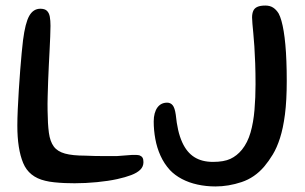

<svg xmlns="http://www.w3.org/2000/svg" viewBox="-20 -639 1099 692"><path d="M143 12.5Q84.5 -1 63.5 -51.5Q42.5 -102 42.5 -186Q42.5 -211.5 44 -244.8Q45.5 -278 47.8 -314.5Q50 -351 52.8 -385.8Q55.5 -420.5 58.2 -448.8Q61 -477 63 -494Q71 -556.5 85.5 -582Q100 -607.5 125.5 -607.5Q141.5 -607.5 149.2 -600Q157 -592.5 159.5 -578.8Q162 -565 162 -546Q162 -529.5 161 -507.2Q160 -485 158.8 -458.8Q157.5 -432.5 156 -404Q154.5 -375.5 153.5 -347Q152.5 -318.5 151.8 -291.5Q151 -264.5 151.5 -240.5Q152 -192 156.2 -160.5Q160.5 -129 173.8 -111Q187 -93 214.2 -85.5Q241.5 -78 287.5 -78Q321 -76.5 351.2 -76.5Q381.5 -76.5 401.5 -76.5Q434.5 -79.5 454 -80.5Q473.5 -81.5 483 -79Q490.5 -76 493.8 -70.5Q497 -65 497 -54.5Q497 -38.5 485.5 -27.2Q474 -16 453 -8Q432 0 402.5 6.5Q370.5 13.5 329.5 17.5Q288.5 21.5 249 21.5Q233.5 21.5 214 20.8Q194.5 20 175.5 18Q156.5 16 143 12.5ZM756.5 33Q723 33 692 26.2Q661 19.5 635.5 6Q610 -7.5 592.5 -26Q571.5 -49 558.5 -77.8Q545.5 -106.5 539.8 -138.2Q534 -170 534 -201Q534 -217.5 537.5 -230.2Q541 -243 547.5 -251.8Q554 -260.5 562.8 -264.8Q571.5 -269 582.5 -269Q594.5 -269 602.2 -259.8Q610 -250.5 613.5 -225.5Q616.5 -195.5 622 -171Q627.5 -146.5 637 -125.5Q653.5 -89.5 680.8 -72.5Q708 -55.5 747.5 -55.5Q787 -55.5 810.5 -66.5Q834 -77.5 852 -99.5Q872.5 -125 883 -161.5Q893.5 -198 897.2 -242.8Q901 -287.5 901 -335.5Q901 -376.5 899.8 -410.5Q898.5 -444.5 896.8 -471.5Q895 -498.5 893 -518.8Q891 -539 889.8 -553.2Q888.5 -567.5 888.5 -576Q888.5 -590 892.8 -599.8Q897 -609.5 907.5 -614.2Q918 -619 936.5 -619Q953 -619 964.5 -611.5Q976 -604 984.5 -590Q990 -579.5 994.5 -563.5Q999 -547.5 1002.5 -526.2Q1006 -505 1008.5 -478Q1011 -451 1012.2 -418.5Q1013.5 -386 1013.5 -347.5Q1013.5 -276.5 1007 -226.5Q1000.5 -176.5 989.2 -141.5Q978 -106.5 963.2 -82.2Q948.5 -58 932.5 -39Q898 1.5 850.8 17.2Q803.5 33 756.5 33Z"/></svg>

Font: Gluten Light
Style: Regular
Weight: 300
Designer: Tyler Finck
Foundry: Etcetera Type Company
Version: Version 1.300